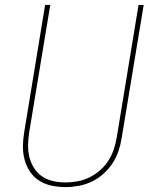

<svg xmlns="http://www.w3.org/2000/svg" viewBox="-20 -755 640 783"><path d="M247 8Q218 8 190 2Q162 -4 139.5 -18.5Q117 -33 102 -55.5Q87 -78 80 -105Q73 -132 73.5 -160.5Q74 -189 79 -218L164 -735H185L99 -215Q95 -189 94.5 -163.5Q94 -138 100 -114Q106 -90 119 -69.5Q132 -49 152 -35.5Q172 -22 196.5 -16.5Q221 -11 247 -11Q271 -11 296 -15.5Q321 -20 344.5 -31.5Q368 -43 388 -60.5Q408 -78 422 -100Q436 -122 444 -146Q452 -170 456 -194L545 -735H566L476 -191Q472 -165 463 -138.5Q454 -112 438.5 -88.5Q423 -65 401 -45.5Q379 -26 353.5 -14Q328 -2 300.5 3Q273 8 247 8Z"/></svg>

Font: Iosevka SS04 Th Ex Obl
Style: Regular
Weight: 100
Width: 7
Italic angle: -9°
Monospace: yes
Designer: Belleve Invis
Foundry: Belleve Invis
Version: Version 19.0.0; ttfautohint (v1.8.4)